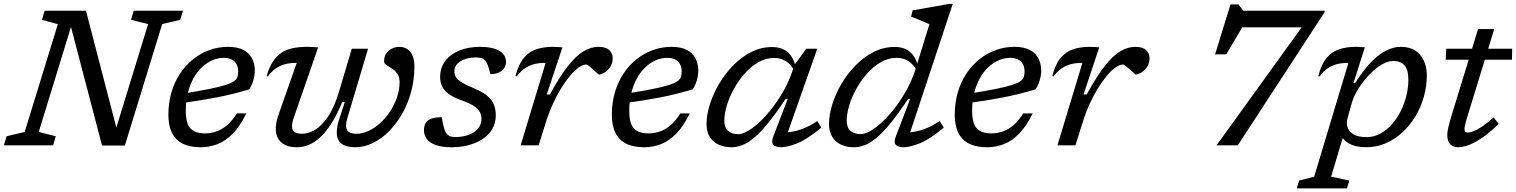

<svg xmlns="http://www.w3.org/2000/svg" viewBox="-42 -760 7927 1004"><path d="M577.5 -50 559.5 -70.5 732.5 -634 643.5 -656.5 657 -704H914.5L900.5 -656.5L806 -634L611 1H491.5L322 -646.5L334.5 -636.5L160.5 -70L249.5 -47.5L236 0H-21.5L-7.5 -47.5L87 -70L260.5 -633.5L177.5 -656.5L191.5 -704H407.5Z M1129 -457.5Q1097 -457.5 1067.5 -444.5Q1038 -431.5 1012.8 -407.5Q987.5 -383.5 969 -349.2Q950.5 -315 940 -272.8Q929.5 -230.5 929.5 -182Q929.5 -114 954 -88.2Q978.5 -62.5 1030 -62.5Q1061.5 -62.5 1091 -73Q1120.5 -83.5 1147 -106.5Q1173.5 -129.5 1196.5 -167H1246Q1213.5 -100.5 1175.8 -61.8Q1138 -23 1095.8 -6.5Q1053.5 10 1008 10Q951 10 913.5 -8.8Q876 -27.5 857.2 -65Q838.5 -102.5 838.5 -160Q838.5 -222 854.2 -276.2Q870 -330.5 898.8 -374.2Q927.5 -418 966.8 -449.5Q1006 -481 1052.5 -498Q1099 -515 1150.5 -515Q1201.5 -515 1232 -498.2Q1262.5 -481.5 1276.5 -453.5Q1290.5 -425.5 1290.5 -391Q1290.5 -365.5 1282.5 -338.8Q1274.5 -312 1261 -292.5Q1218.5 -280 1174.5 -269Q1130.5 -258 1087 -249.8Q1043.5 -241.5 1001.5 -234.8Q959.5 -228 921 -223.5L924.5 -272Q1005.5 -285 1057.5 -295.8Q1109.5 -306.5 1139.5 -316.2Q1169.5 -326 1183 -336.2Q1196.5 -346.5 1200 -358.8Q1203.5 -371 1203.5 -386.5Q1203.5 -408.5 1195 -424.2Q1186.5 -440 1170 -448.8Q1153.5 -457.5 1129 -457.5Z M1797.5 -505H1882.5L1774.5 -142.5Q1771 -131 1769.2 -121.5Q1767.5 -112 1767.5 -104Q1767.5 -80 1781.8 -70.2Q1796 -60.5 1821.5 -60.5Q1854 -60.5 1886.2 -75.8Q1918.5 -91 1947.5 -117.8Q1976.5 -144.5 1999 -179Q2021.5 -213.5 2034.5 -252.5Q2047.5 -291.5 2047.5 -330.5Q2047.5 -358.5 2035.5 -375Q2023.5 -391.5 2007.2 -401.8Q1991 -412 1978.8 -420.2Q1966.5 -428.5 1966.5 -440Q1966.5 -475 1990.8 -495Q2015 -515 2046 -515Q2070 -515 2087.8 -503.2Q2105.5 -491.5 2115.2 -469Q2125 -446.5 2125 -413Q2125 -344.5 2108.2 -281.5Q2091.5 -218.5 2061.2 -165.5Q2031 -112.5 1991.5 -73Q1952 -33.5 1906.8 -11.8Q1861.5 10 1814.5 10Q1768.5 10 1743.8 -8.5Q1719 -27 1719 -68.5Q1719 -83 1722.2 -100.8Q1725.5 -118.5 1732.5 -139L1761 -226H1747.5Q1719.5 -159.5 1690.8 -114.2Q1662 -69 1632.2 -41.8Q1602.5 -14.5 1572 -2.2Q1541.5 10 1509 10Q1457.5 10 1428.8 -15.8Q1400 -41.5 1400 -87.5Q1400 -118.5 1413 -156L1509.5 -431Q1507.5 -431 1507.2 -431Q1507 -431 1505 -431Q1473.5 -431 1447.5 -424Q1421.5 -417 1399.5 -401.5Q1377.5 -386 1358 -360L1352 -362Q1365.5 -407.5 1384.5 -437Q1403.5 -466.5 1429.2 -483.8Q1455 -501 1488.2 -508Q1521.5 -515 1563 -515Q1572.5 -515 1582 -514.5Q1591.5 -514 1601.5 -513.8Q1611.5 -513.5 1621.5 -512L1493.5 -142.5Q1489 -130 1487 -119.2Q1485 -108.5 1485 -100Q1485 -79 1498.5 -69.8Q1512 -60.5 1539 -60.5Q1571 -60.5 1606 -81.5Q1641 -102.5 1673.8 -151Q1706.5 -199.5 1731 -281.5Z M2268 -147Q2274 -110 2280 -90Q2286 -70 2295 -59.5Q2304 -49.5 2314.2 -46.5Q2324.5 -43.5 2341 -43.5Q2377 -43.5 2407.5 -54.5Q2438 -65.5 2456.8 -86.8Q2475.5 -108 2475.5 -139Q2475.5 -159 2467 -174.8Q2458.5 -190.5 2436 -205.5Q2413.5 -220.5 2370 -236Q2326.5 -252 2302.5 -270.2Q2278.5 -288.5 2269 -310Q2259.5 -331.5 2259.5 -357Q2259.5 -405 2285.8 -440.5Q2312 -476 2359 -495.5Q2406 -515 2469 -515Q2511 -515 2541.2 -506Q2571.5 -497 2587.8 -479.5Q2604 -462 2604 -435.5Q2604 -417.5 2594.2 -403.2Q2584.5 -389 2566.2 -380.8Q2548 -372.5 2522 -372.5Q2515.5 -402 2508.8 -419.2Q2502 -436.5 2493 -445.5Q2484 -454.5 2473 -457Q2462 -459.5 2445.5 -459.5Q2398.5 -459.5 2366.2 -439.8Q2334 -420 2334 -387.5Q2334 -371 2341.5 -357.8Q2349 -344.5 2371.5 -330.2Q2394 -316 2440 -296.5Q2486 -277.5 2509.8 -255.8Q2533.5 -234 2542 -209.5Q2550.5 -185 2550.5 -157Q2550.5 -105.5 2520 -68Q2489.5 -30.5 2437.2 -10.2Q2385 10 2320 10Q2267.5 10 2235.8 -1.8Q2204 -13.5 2189.5 -33.8Q2175 -54 2175 -78.5Q2175 -100 2183 -115.2Q2191 -130.5 2211.5 -138.8Q2232 -147 2268 -147Z M2811 -431Q2810 -431 2808.5 -431Q2807 -431 2806 -431Q2775 -431 2749 -424Q2723 -417 2701 -401.5Q2679 -386 2659.5 -360L2653.5 -362Q2669 -422.5 2696 -455.8Q2723 -489 2761.2 -502Q2799.5 -515 2848.5 -515Q2856.5 -515 2864.8 -514.5Q2873 -514 2881.8 -513.8Q2890.5 -513.5 2899 -512L2817 -266H2833.5Q2885.5 -361 2928.2 -415.2Q2971 -469.5 3009.8 -492.2Q3048.5 -515 3087 -515Q3127 -515 3144.5 -497.5Q3162 -480 3162 -456.5Q3162 -427.5 3147.8 -408Q3133.5 -388.5 3116.5 -379.2Q3099.5 -370 3090.5 -370Q3088.5 -370 3079.8 -378.2Q3071 -386.5 3060 -396Q3049 -406 3038.8 -414.2Q3028.5 -422.5 3023.5 -422.5Q3005.5 -422.5 2983.5 -406.8Q2961.5 -391 2938 -362.8Q2914.5 -334.5 2891.8 -297.5Q2869 -260.5 2849.5 -218Q2830 -175.5 2816 -131.5L2774.5 0H2680.5Z M3448 -457.5Q3416 -457.5 3386.5 -444.5Q3357 -431.5 3331.8 -407.5Q3306.5 -383.5 3288 -349.2Q3269.5 -315 3259 -272.8Q3248.5 -230.5 3248.5 -182Q3248.5 -114 3273 -88.2Q3297.5 -62.5 3349 -62.5Q3380.5 -62.5 3410 -73Q3439.5 -83.5 3466 -106.5Q3492.5 -129.5 3515.5 -167H3565Q3532.5 -100.5 3494.8 -61.8Q3457 -23 3414.8 -6.5Q3372.5 10 3327 10Q3270 10 3232.5 -8.8Q3195 -27.5 3176.2 -65Q3157.5 -102.5 3157.5 -160Q3157.5 -222 3173.2 -276.2Q3189 -330.5 3217.8 -374.2Q3246.5 -418 3285.8 -449.5Q3325 -481 3371.5 -498Q3418 -515 3469.5 -515Q3520.5 -515 3551 -498.2Q3581.5 -481.5 3595.5 -453.5Q3609.5 -425.5 3609.5 -391Q3609.5 -365.5 3601.5 -338.8Q3593.5 -312 3580 -292.5Q3537.5 -280 3493.5 -269Q3449.5 -258 3406 -249.8Q3362.5 -241.5 3320.5 -234.8Q3278.5 -228 3240 -223.5L3243.5 -272Q3324.5 -285 3376.5 -295.8Q3428.5 -306.5 3458.5 -316.2Q3488.5 -326 3502 -336.2Q3515.5 -346.5 3519 -358.8Q3522.5 -371 3522.5 -386.5Q3522.5 -408.5 3514 -424.2Q3505.5 -440 3489 -448.8Q3472.5 -457.5 3448 -457.5Z M4001 -44 4077 -243H4066.5Q4013.5 -163.5 3972.2 -113.5Q3931 -63.5 3898 -36.8Q3865 -10 3837.2 0Q3809.5 10 3783 10Q3744.5 10 3715 -4Q3685.5 -18 3669 -45Q3652.5 -72 3652.5 -111.5Q3652.5 -159 3669.8 -213.8Q3687 -268.5 3718.2 -321.5Q3749.5 -374.5 3792.2 -418.2Q3835 -462 3886.5 -488Q3938 -514 3995.5 -514Q4046 -514 4076 -488Q4106 -462 4118 -414L4115 -383.5Q4095 -424 4067.2 -440.5Q4039.5 -457 4006.5 -457Q3963.5 -457 3924.2 -434.8Q3885 -412.5 3852.2 -375.5Q3819.5 -338.5 3795.5 -294.8Q3771.5 -251 3758.5 -207.5Q3745.5 -164 3745.5 -128.5Q3745.5 -93 3765.2 -75.8Q3785 -58.5 3818.5 -58.5Q3846.5 -58.5 3885.2 -85.2Q3924 -112 3964 -156.8Q4004 -201.5 4038.8 -256.8Q4073.5 -312 4094.5 -368.5L4113.5 -422L4174 -505H4231.5L4067 -38L4046 -69Q4069 -66.5 4098 -71Q4127 -75.5 4161 -89Q4195 -102.5 4232 -127L4252.5 -92.5Q4176 -29 4124.5 -9.5Q4073 10 4044 10Q4012 10 4001.2 -3.2Q3990.5 -16.5 4001 -44Z M4755.5 -384Q4735.5 -424 4707.8 -440.8Q4680 -457.5 4647 -457.5Q4603.5 -457.5 4564.5 -435.2Q4525.5 -413 4492.8 -376Q4460 -339 4435.8 -295.2Q4411.5 -251.5 4398.5 -207.8Q4385.5 -164 4385.5 -128.5Q4385.5 -93 4405.2 -75.8Q4425 -58.5 4458.5 -58.5Q4482 -58.5 4513 -77.2Q4544 -96 4578 -128.8Q4612 -161.5 4644.5 -205Q4677 -248.5 4703.8 -298.8Q4730.5 -349 4746.5 -401.5L4818 -633.5Q4809 -637.5 4792 -644.8Q4775 -652 4756 -659.8Q4737 -667.5 4722.5 -673L4730 -705.5L4920 -739.5H4940L4707.5 -38L4686.5 -69Q4709.5 -66.5 4738.5 -71Q4767.5 -75.5 4801.5 -89Q4835.5 -102.5 4872 -127L4893 -92.5Q4816.5 -29 4765 -9.5Q4713.5 10 4684.5 10Q4652.5 10 4641.8 -3.2Q4631 -16.5 4641.5 -44L4717.5 -243H4707Q4654 -163.5 4612.8 -113.5Q4571.5 -63.5 4538.5 -36.8Q4505.5 -10 4477.5 0Q4449.5 10 4423 10Q4384.5 10 4355.2 -4Q4326 -18 4309.5 -45Q4293 -72 4293 -111.5Q4293 -159.5 4310 -214Q4327 -268.5 4358.2 -321.8Q4389.5 -375 4432.2 -418.5Q4475 -462 4526.8 -488.2Q4578.5 -514.5 4636 -514.5Q4686.5 -514.5 4716.5 -488.5Q4746.5 -462.5 4758.5 -414.5Z M5241 -457.5Q5209 -457.5 5179.5 -444.5Q5150 -431.5 5124.8 -407.5Q5099.5 -383.5 5081 -349.2Q5062.5 -315 5052 -272.8Q5041.5 -230.5 5041.5 -182Q5041.5 -114 5066 -88.2Q5090.5 -62.5 5142 -62.5Q5173.5 -62.5 5203 -73Q5232.5 -83.5 5259 -106.5Q5285.5 -129.5 5308.5 -167H5358Q5325.5 -100.5 5287.8 -61.8Q5250 -23 5207.8 -6.5Q5165.5 10 5120 10Q5063 10 5025.5 -8.8Q4988 -27.5 4969.2 -65Q4950.5 -102.5 4950.5 -160Q4950.5 -222 4966.2 -276.2Q4982 -330.5 5010.8 -374.2Q5039.5 -418 5078.8 -449.5Q5118 -481 5164.5 -498Q5211 -515 5262.5 -515Q5313.5 -515 5344 -498.2Q5374.5 -481.5 5388.5 -453.5Q5402.5 -425.5 5402.5 -391Q5402.5 -365.5 5394.5 -338.8Q5386.5 -312 5373 -292.5Q5330.5 -280 5286.5 -269Q5242.5 -258 5199 -249.8Q5155.5 -241.5 5113.5 -234.8Q5071.5 -228 5033 -223.5L5036.5 -272Q5117.5 -285 5169.5 -295.8Q5221.5 -306.5 5251.5 -316.2Q5281.5 -326 5295 -336.2Q5308.5 -346.5 5312 -358.8Q5315.5 -371 5315.5 -386.5Q5315.5 -408.5 5307 -424.2Q5298.5 -440 5282 -448.8Q5265.5 -457.5 5241 -457.5Z M5618 -431Q5617 -431 5615.5 -431Q5614 -431 5613 -431Q5582 -431 5556 -424Q5530 -417 5508 -401.5Q5486 -386 5466.5 -360L5460.5 -362Q5476 -422.5 5503 -455.8Q5530 -489 5568.2 -502Q5606.5 -515 5655.5 -515Q5663.5 -515 5671.8 -514.5Q5680 -514 5688.8 -513.8Q5697.5 -513.5 5706 -512L5624 -266H5640.5Q5692.5 -361 5735.2 -415.2Q5778 -469.5 5816.8 -492.2Q5855.5 -515 5894 -515Q5934 -515 5951.5 -497.5Q5969 -480 5969 -456.5Q5969 -427.5 5954.8 -408Q5940.5 -388.5 5923.5 -379.2Q5906.5 -370 5897.5 -370Q5895.5 -370 5886.8 -378.2Q5878 -386.5 5867 -396Q5856 -406 5845.8 -414.2Q5835.5 -422.5 5830.5 -422.5Q5812.5 -422.5 5790.5 -406.8Q5768.5 -391 5745 -362.8Q5721.5 -334.5 5698.8 -297.5Q5676 -260.5 5656.5 -218Q5637 -175.5 5623 -131.5L5581.5 0H5487.5Z M6404.5 -617 6468 -641 6370.5 -476H6312L6392.5 -737H6434L6459.5 -704H6886L6883 -694L6430.5 0H6319.5L6781.5 -640.5L6793 -617Z M7005 -143.5Q7002.5 -136 7001.8 -129.5Q7001 -123 7001 -116.5Q7001 -85.5 7026.5 -64.2Q7052 -43 7104 -43Q7142 -43 7175 -60.8Q7208 -78.5 7235.2 -108.8Q7262.5 -139 7282 -177.8Q7301.5 -216.5 7312 -258.8Q7322.5 -301 7322.5 -342Q7322.5 -396 7302.2 -418.5Q7282 -441 7244.5 -441Q7219.5 -441 7192.2 -427.2Q7165 -413.5 7138.8 -389.5Q7112.5 -365.5 7089.5 -336.5Q7066.5 -307.5 7050 -277Q7033.5 -246.5 7026 -219ZM6965 -72.5H6989.5L6918.5 164L7014 184L7001 225H6739L6751.5 184L6830 164L7009 -431Q7008.5 -431 7007 -431Q7005.5 -431 7004.5 -431Q6973 -431 6947 -424Q6921 -417 6899 -401.5Q6877 -386 6858 -360L6851.5 -362Q6867 -422.5 6894 -455.8Q6921 -489 6959.5 -502Q6998 -515 7046.5 -515Q7058.5 -515 7070.2 -514.2Q7082 -513.5 7095 -512.5L7035.5 -325.5L7045.5 -327Q7088 -394.5 7128.2 -435.8Q7168.5 -477 7207 -496Q7245.5 -515 7282 -515Q7349.5 -515 7384.2 -473Q7419 -431 7419 -365Q7419 -308 7403.2 -253Q7387.5 -198 7358.8 -150.5Q7330 -103 7290.2 -66.8Q7250.5 -30.5 7202.8 -10.2Q7155 10 7101.5 10Q7046.5 10 7009.5 -11.2Q6972.5 -32.5 6965 -72.5Z M7518 -447.5 7520.5 -505H7865.5L7864.5 -447.5ZM7630.5 -148Q7626 -134 7623 -122.2Q7620 -110.5 7618 -101.5Q7616 -92.5 7616 -87Q7616 -75 7620.2 -71Q7624.5 -67 7634 -67Q7645.5 -67 7663 -73.5Q7680.5 -80 7706.5 -97.2Q7732.5 -114.5 7768.5 -146L7795 -112Q7760 -78 7729.5 -54.8Q7699 -31.5 7672.5 -17.2Q7646 -3 7623.8 3.5Q7601.5 10 7583 10Q7556.5 10 7541.2 -6Q7526 -22 7526 -54.5Q7526 -68.5 7530.5 -89.5Q7535 -110.5 7545.5 -146L7687 -608H7771.5Z"/></svg>

Font: Newsreader 7pt
Style: Italic
Weight: 400
Italic angle: -17°
Designer: Hugues Gentile
Foundry: Production Type
Version: Version 1.003